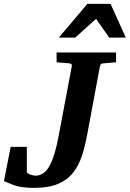

<svg xmlns="http://www.w3.org/2000/svg" viewBox="-40 -937 658 974"><path d="M132.8 16.1Q66.4 16.1 28.6 1.5Q-9.3 -13.2 -20 -18.1L14.2 -191.9H96.2V-65.9Q96.2 -58.1 112.5 -52Q128.9 -45.9 140.1 -45.9Q183.6 -45.9 211.4 -95.9Q239.3 -146 257.8 -249L324.2 -601.1Q325.7 -609.9 320.8 -612.8Q315.9 -615.7 306.2 -616.2L247.1 -621.1V-670.9H548.8V-621.1L481 -615.2Q474.6 -615.2 471.7 -611.1Q468.8 -606.9 466.8 -600.1L402.8 -256.8Q392.1 -197.8 376 -147.9Q359.9 -98.1 331.1 -61.3Q302.2 -24.4 254.6 -4.2Q207 16.1 132.8 16.1ZM598.1 -746.1H514.2L447.3 -841.3L341.3 -746.1H258.3L403.3 -917.5H521Z"/></svg>

Font: Charis
Style: Bold Italic
Weight: 700
Italic angle: -11°
Designer: Walt Agee, Miriam Martin, Annie Olsen, Victor Gaultney, Lorna Priest, Alan Ward, Bob Hallissy, Martin Hosken, Sharon Cor
Foundry: SIL Global
Version: Version 7.000